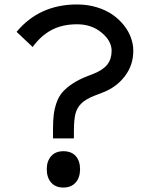

<svg xmlns="http://www.w3.org/2000/svg" viewBox="-20 -840 679 870"><path d="M191.9 -73.2Q191.9 -109.9 211.7 -132.3Q231.4 -154.8 267.1 -154.8Q303.7 -154.8 323.2 -132.8Q342.8 -110.8 342.8 -73.2Q342.8 -35.6 322.8 -12.9Q302.7 9.8 267.1 9.8Q231.4 9.8 211.7 -12.9Q191.9 -35.6 191.9 -73.2ZM584 -609.9Q584 -545.4 546.4 -495.6Q508.8 -445.8 448.2 -421.9L410.2 -407.2Q368.7 -391.1 348.6 -371.3Q328.6 -351.6 321.8 -324.2Q314.9 -296.9 314.9 -246.1V-212.9H220.2V-254.9Q220.2 -293.5 223.6 -321Q227.1 -348.6 236.6 -375.7Q246.1 -402.8 263.7 -422.9Q281.2 -442.9 309.8 -461.7Q338.4 -480.5 378.9 -496.1L401.9 -504.9Q446.8 -522.5 466.3 -547.6Q485.8 -572.8 485.8 -609.9Q485.8 -654.3 440.4 -692.1Q395 -730 329.1 -730Q262.7 -730 214.1 -704.3Q165.5 -678.7 127.9 -627L55.2 -695.8Q158.7 -819.8 329.1 -819.8Q376 -819.8 417.5 -807.4Q459 -794.9 489 -774.2Q519 -753.4 540.8 -726.3Q562.5 -699.2 573.2 -669.4Q584 -639.6 584 -609.9Z"/></svg>

Font: Sinkin Sans 400 Regular
Style: Regular
Weight: 400
Designer: Keith Bates
Foundry: K-Type
Version: Sinkin Sans (version 1.0)  by Keith Bates   •   © 2014   www